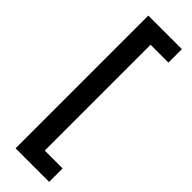

<svg xmlns="http://www.w3.org/2000/svg" viewBox="-293 -728 898 898"><g transform="rotate(45 156.0 -279.0)"><path d="M285 160H63V-718H285V-629H167V71H285Z"/></g></svg>

Font: Noto Sans Gujarati UI ExtraCondensed SemiBold
Style: Regular
Weight: 600
Width: 2
Designer: Jelle Bosma - Monotype Design Team, Universal Thirst
Foundry: Monotype Imaging Inc.
Version: Version 2.106; ttfautohint (v1.8.4.7-5d5b)